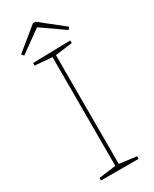

<svg xmlns="http://www.w3.org/2000/svg" viewBox="-220 -917 781 972"><g transform="rotate(-30 170.5 -431.0)"><path d="M281 -677 174 -663 181 -671V-21L174 -29L281 -15V0H61V-15L168 -29L161 -21V-671L168 -663L61 -672V-687L281 -692ZM41 -742 30 -755 161 -862H176L311 -755L300 -742L164 -837H173Z"/></g></svg>

Font: Bitter Thin Thin
Style: Regular
Weight: 250
Version: Version 2.002